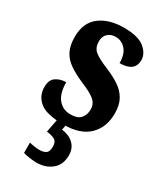

<svg xmlns="http://www.w3.org/2000/svg" viewBox="-196 -625 800 938"><g transform="rotate(30 204.0 -155.5)"><path d="M197 10Q99 10 61 -21.5Q23 -53 23 -103Q23 -143 47 -159.5Q71 -176 104 -176Q104 -113 130.5 -81.5Q157 -50 199 -50Q240 -50 257 -70Q274 -90 274 -120Q274 -152 250.5 -171.5Q227 -191 176 -212Q127 -233 94 -255.5Q61 -278 45 -309.5Q29 -341 29 -389Q29 -469 80.5 -508.5Q132 -548 216 -548Q297 -548 332.5 -518.5Q368 -489 368 -453Q368 -387 283 -387Q283 -437 260 -463Q237 -489 203 -489Q176 -489 159 -473Q142 -457 142 -429Q142 -395 162.5 -376.5Q183 -358 241 -334Q285 -316 317.5 -294.5Q350 -273 368 -241.5Q386 -210 386 -162Q386 -84 338 -37Q290 10 197 10ZM173 237Q161 237 137 234Q113 231 98 226V168Q131 176 154 176Q178 176 191.5 167Q205 158 205 130Q205 101 187.5 92Q170 83 143 80L160 -9H210L202 35Q242 39 268 63Q294 87 294 127Q294 180 259.5 208.5Q225 237 173 237Z"/></g></svg>

Font: Noto Serif Myanmar ExtraCondensed ExtraBold
Style: Regular
Weight: 800
Width: 2
Designer: Ben Mitchell and the Monotype Design Team
Foundry: Monotype Imaging Inc.
Version: Version 2.106; ttfautohint (v1.8.4.7-5d5b)